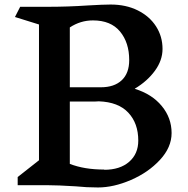

<svg xmlns="http://www.w3.org/2000/svg" viewBox="-20 -816 830 847"><path d="M737 -229Q737 -166 685.5 -110.5Q634 -55 557.5 -22Q481 11 412 11Q362 11 314 6Q234 1 190 1H58V-35L152 -109V-708L46 -741L69 -786H189Q280 -786 368 -792Q436 -796 468 -796Q536 -796 588 -770Q640 -744 668.5 -699.5Q697 -655 697 -600Q697 -550 663.5 -504Q630 -458 575 -425V-424Q650 -401 693.5 -348.5Q737 -296 737 -229ZM390 -726Q335 -726 288 -695V-431H425Q484 -431 517 -462Q550 -493 550 -551Q550 -628 509.5 -677Q469 -726 390 -726ZM590 -196Q590 -272 546 -319Q502 -366 416 -369Q409 -368 397 -368H288V-93Q352 -68 440 -68V-67Q509 -67 549.5 -102Q590 -137 590 -196Z"/></svg>

Font: Inknut Antiqua Medium
Style: Regular
Weight: 500
Designer: Claus Eggers Sørensen
Foundry: Claus Eggers Sørensen
Version: Version 1.003; ttfautohint (v1.8.2) -l 8 -r 50 -G 200 -x 14 